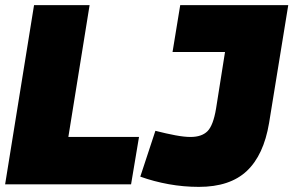

<svg xmlns="http://www.w3.org/2000/svg" viewBox="-22 -720 1146 750"><path d="M-2 0 111 -700H328L245 -185H521L490 0ZM526 -30 585 -209Q628 -198 663 -191.5Q698 -185 722 -185Q766 -185 788.5 -207.5Q811 -230 822 -296L857 -517H652L682 -700H1104L1029 -239Q1008 -114 942 -52Q876 10 755 10Q695 10 637 -0.5Q579 -11 526 -30Z"/></svg>

Font: Georama Black
Style: Italic
Weight: 900
Italic angle: -9°
Designer: Jean-Baptiste Levee
Foundry: Production Type
Version: Version 1.000